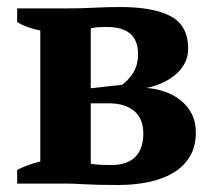

<svg xmlns="http://www.w3.org/2000/svg" viewBox="-20 -524 613 548"><path d="M539 -146Q539 -106 522 -77.5Q505 -49 475 -31Q445 -13 404.5 -4.5Q364 4 318 4Q286 4 263 3.5Q240 3 223 2Q206 1 193.5 0.5Q181 0 170 0H29V-39Q60 -55 95 -63V-437Q57 -444 29 -461V-500H164Q212 -500 249 -502Q286 -504 323 -504Q418 -504 467.5 -477.5Q517 -451 517 -385Q517 -361 506.5 -342Q496 -323 478.5 -309Q461 -295 440 -286Q419 -277 398 -273Q426 -271 451.5 -262Q477 -253 496.5 -237Q516 -221 527.5 -198.5Q539 -176 539 -146ZM239 -57Q253 -54 269.5 -53.5Q286 -53 298 -53Q343 -53 366 -76Q389 -99 389 -143Q389 -186 362.5 -207.5Q336 -229 293 -229H239ZM239 -272 328 -282Q344 -292 359 -314.5Q374 -337 374 -370Q374 -447 285 -447Q274 -447 262 -446.5Q250 -446 239 -443Z"/></svg>

Font: PT Serif
Style: Bold
Weight: 700
Designer: A.Korolkova, O.Umpeleva, V.Yefimov
Foundry: ParaType Ltd
Version: Version 1.000W OFL; ttfautohint (v1.6)